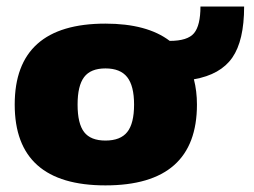

<svg xmlns="http://www.w3.org/2000/svg" viewBox="-20 -556 775 586"><path d="M301.8 9.8Q24.9 9.8 24.9 -236.8Q24.9 -483.9 301.8 -483.9Q428.7 -483.9 498 -431.2Q552.7 -431.2 572.3 -454.8Q591.8 -478.5 591.8 -536.1H725.1Q725.1 -432.1 689 -380.1Q652.8 -328.1 571.8 -314Q581.1 -277.8 581.1 -236.8Q581.1 9.8 301.8 9.8ZM301.8 -127Q347.7 -127 368.4 -153.1Q389.2 -179.2 389.2 -236.8Q389.2 -293.9 368.2 -320.6Q347.2 -347.2 301.8 -347.2Q256.8 -347.2 236.8 -320.8Q216.8 -294.4 216.8 -236.8Q216.8 -178.7 236.8 -152.8Q256.8 -127 301.8 -127Z"/></svg>

Font: Kanit ExtraBold
Style: Regular
Weight: 800
Designer: Katatrad Team
Foundry: CadsonDemak
Version: Version 1.000;PS 001.000;hotconv 1.0.88;makeotf.lib2.5.64775